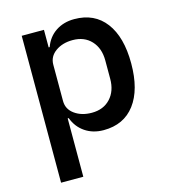

<svg xmlns="http://www.w3.org/2000/svg" viewBox="-109 -621 810 909"><g transform="rotate(-15 296.0 -166.0)"><path d="M78 -520H187V-434H192Q209 -481 247.5 -506.5Q286 -532 338 -532Q437 -532 491 -460.5Q545 -389 545 -260Q545 -131 491 -59.5Q437 12 338 12Q286 12 247.5 -14Q209 -40 192 -86H187V200H78ZM305 -82Q362 -82 396 -118.5Q430 -155 430 -215V-305Q430 -365 396 -401.5Q362 -438 305 -438Q255 -438 221 -413.5Q187 -389 187 -349V-171Q187 -131 221 -106.5Q255 -82 305 -82Z"/></g></svg>

Font: IBM Plex Thai Medium
Style: Regular
Weight: 500
Designer: Mike Abbink, Paul van der Laan, Pieter van Rosmalen, Ben Mitchell, Mark Frömberg
Foundry: Bold Monday
Version: Version 1.0